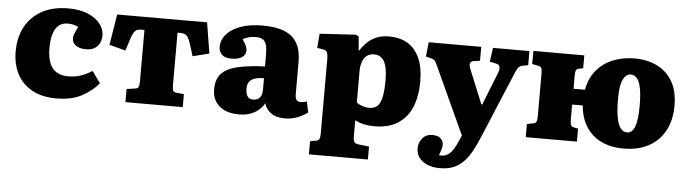

<svg xmlns="http://www.w3.org/2000/svg" viewBox="-47 -726 4119 1151"><g transform="rotate(5 2012.5 -150.0)"><path d="M297 14Q212 14 152.5 -18.5Q93 -51 62 -109.5Q31 -168 31 -246Q31 -330 65 -393.5Q99 -457 164.5 -493.5Q230 -530 324 -530Q394 -530 442.5 -509Q491 -488 516 -455.5Q541 -423 541 -387Q541 -363 532 -342.5Q523 -322 503 -308.5Q483 -295 449 -295Q411 -295 388.5 -311Q366 -327 366 -356Q366 -367 372 -382Q378 -397 392 -424Q378 -432 362 -435.5Q346 -439 326 -439Q297 -439 275.5 -422.5Q254 -406 242.5 -371.5Q231 -337 231 -285Q231 -204 262 -164Q293 -124 358 -124Q394 -124 427.5 -134Q461 -144 501 -169L551 -99Q511 -51 450 -18.5Q389 14 297 14Z M713 0V-79L763 -86Q779 -88 784 -97.5Q789 -107 789 -133V-441H771Q759 -441 750 -438.5Q741 -436 734 -429.5Q727 -423 721 -410.5Q715 -398 708 -378L686 -308L588 -334L618 -519H1159L1189 -334L1090 -309L1068 -380Q1060 -406 1051.5 -419Q1043 -432 1032.5 -437Q1022 -442 1005 -442H988V-127Q988 -105 992 -94.5Q996 -84 1011 -83L1058 -78V0Z M1397 14Q1320 14 1278 -23Q1236 -60 1236 -123Q1236 -185 1268 -218.5Q1300 -252 1364.5 -267Q1429 -282 1528 -286V-356Q1528 -390 1522.5 -412.5Q1517 -435 1501.5 -446Q1486 -457 1456 -457Q1436 -457 1415.5 -451.5Q1395 -446 1380 -437Q1391 -421 1397.5 -408.5Q1404 -396 1406.5 -387Q1409 -378 1409 -371Q1409 -347 1387.5 -331Q1366 -315 1323 -315Q1284 -315 1265.5 -333Q1247 -351 1247 -380Q1247 -422 1277 -456Q1307 -490 1362 -509.5Q1417 -529 1492 -529Q1573 -529 1624.5 -508Q1676 -487 1701 -443.5Q1726 -400 1726 -332V-137Q1726 -114 1733.5 -103Q1741 -92 1760 -92Q1770 -92 1779 -94Q1788 -96 1796 -99L1810 -34Q1788 -16 1751.5 -1Q1715 14 1673 14Q1620 14 1589 -9Q1558 -32 1549 -67Q1539 -47 1519 -28.5Q1499 -10 1469 2Q1439 14 1397 14ZM1474 -82Q1491 -82 1503 -89Q1515 -96 1521.5 -110Q1528 -124 1528 -143V-215Q1494 -215 1472 -207.5Q1450 -200 1439.5 -184.5Q1429 -169 1429 -143Q1429 -115 1439.5 -98.5Q1450 -82 1474 -82Z M1836 216V137L1869 131Q1884 129 1890 120Q1896 111 1896 83V-357Q1896 -393 1889 -404.5Q1882 -416 1863 -419L1830 -424L1837 -510L2055 -523L2072 -513L2079 -430H2082Q2100 -458 2123 -480.5Q2146 -503 2178 -516.5Q2210 -530 2253 -530Q2320 -530 2366.5 -501.5Q2413 -473 2438 -417Q2463 -361 2463 -277Q2463 -190 2436.5 -124.5Q2410 -59 2354 -22.5Q2298 14 2211 14Q2177 14 2147.5 7.5Q2118 1 2095 -12V85Q2095 109 2101.5 119Q2108 129 2129 131L2191 138V216ZM2171 -93Q2202 -93 2220 -109.5Q2238 -126 2246.5 -164.5Q2255 -203 2255 -265Q2255 -318 2246 -351Q2237 -384 2219 -399.5Q2201 -415 2174 -415Q2148 -415 2130.5 -402Q2113 -389 2104 -364.5Q2095 -340 2095 -307V-118Q2108 -108 2129.5 -100.5Q2151 -93 2171 -93Z M2625 230Q2562 230 2522 201Q2482 172 2482 123Q2482 88 2504 62Q2526 36 2563 36Q2598 36 2614 51.5Q2630 67 2630 87Q2631 98 2626 115.5Q2621 133 2613 153Q2642 157 2662 146Q2682 135 2697.5 111Q2713 87 2727 53L2740 24L2557 -374Q2548 -395 2541 -406Q2534 -417 2514 -422L2484 -429L2493 -516H2809V-432L2777 -428Q2755 -425 2750.5 -412.5Q2746 -400 2758 -372L2840 -172H2845L2922 -366Q2932 -391 2928.5 -406Q2925 -421 2902 -425L2868 -432L2880 -516H3099V-431L3067 -425Q3048 -421 3039.5 -409.5Q3031 -398 3018 -366L2861 9Q2839 63 2817 104Q2795 145 2768.5 173Q2742 201 2707.5 215.5Q2673 230 2625 230Z M3711 17Q3634 17 3576.5 -11Q3519 -39 3485.5 -92Q3452 -145 3446 -219H3382V-127Q3382 -105 3386 -95.5Q3390 -86 3406 -83L3430 -78V0H3122V-79L3157 -86Q3173 -88 3178 -97.5Q3183 -107 3183 -133V-387Q3183 -412 3178 -421.5Q3173 -431 3158 -433L3122 -440L3123 -519H3429V-441L3406 -437Q3390 -434 3386 -424Q3382 -414 3382 -392V-314H3451Q3464 -385 3503.5 -432Q3543 -479 3602 -503Q3661 -527 3732 -527Q3807 -527 3866 -498.5Q3925 -470 3959.5 -412Q3994 -354 3994 -265Q3994 -178 3959.5 -114.5Q3925 -51 3862 -17Q3799 17 3711 17ZM3725 -81Q3755 -81 3770.5 -121Q3786 -161 3786 -247Q3786 -315 3777.5 -354.5Q3769 -394 3754 -411.5Q3739 -429 3717 -429Q3688 -429 3670.5 -393Q3653 -357 3653 -279Q3653 -210 3661 -166Q3669 -122 3685 -101.5Q3701 -81 3725 -81Z"/></g></svg>

Font: Literata 18pt ExtraBold
Style: Regular
Weight: 800
Designer: Latin by Veronika Burian and Jose Scaglione. Greek by Irene Vlachou. Cyrillic by Vera Evstafieva.
Foundry: TypeTogether
Version: Version 3.103;gftools[0.9.29]